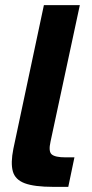

<svg xmlns="http://www.w3.org/2000/svg" viewBox="-20 -728 358 748"><path d="M188 0Q114 0 76.5 -14Q39 -28 30 -60.5Q21 -93 32 -148L151 -708H291L177 -177Q168 -138 181.5 -126.5Q195 -115 235 -115H270L246 0Z"/></svg>

Font: Atkinson Hyperlegible Next
Style: Bold Italic
Weight: 700
Italic angle: -12°
Designer: Elliott Scott, Megan Eiswerth, Linus Boman, Theodore Petrosky, Letters from Sweden
Foundry: Applied Design Works, Letters from Sweden
Version: Version 2.001